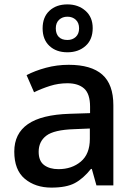

<svg xmlns="http://www.w3.org/2000/svg" viewBox="-20 -844 615 874"><path d="M293 -549Q395 -549 445.5 -504.5Q496 -460 496 -365V0H419L398 -75H394Q359 -31 320.5 -10.5Q282 10 214 10Q141 10 93 -30Q45 -70 45 -154Q45 -236 107 -279Q169 -322 297 -326L390 -329V-358Q390 -417 363 -441Q336 -465 287 -465Q246 -465 208 -453Q170 -441 135 -424L101 -502Q139 -522 189 -535.5Q239 -549 293 -549ZM317 -256Q226 -253 191 -226.5Q156 -200 156 -153Q156 -111 181 -92.5Q206 -74 246 -74Q307 -74 348 -108.5Q389 -143 389 -212V-259ZM287 -606Q236 -606 205 -635Q174 -664 174 -715Q174 -766 205 -795Q236 -824 287 -824Q336 -824 369 -795Q402 -766 402 -716Q402 -664 369.5 -635Q337 -606 287 -606ZM287 -662Q310 -662 325 -676Q340 -690 340 -715Q340 -740 325 -754Q310 -768 287 -768Q264 -768 249 -754Q234 -740 234 -715Q234 -690 247.5 -676Q261 -662 287 -662Z"/></svg>

Font: Noto Sans Nag Mundari Medium
Style: Regular
Weight: 500
Version: Version 1.000